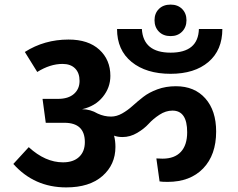

<svg xmlns="http://www.w3.org/2000/svg" viewBox="-20 -822 1033 835"><path d="M722 -665Q690 -665 671 -684.5Q652 -704 652 -734Q652 -764 671 -783Q690 -802 722 -802Q753 -802 772 -783Q791 -764 791 -734Q791 -704 772 -684.5Q753 -665 722 -665ZM722 -501Q616 -501 552.5 -552.5Q489 -604 489 -696H597Q603 -593 722 -593Q842 -593 845 -696H947Q947 -604 886.5 -552.5Q826 -501 722 -501ZM745 -447Q826 -447 873 -394Q920 -341 920 -250Q920 -148 863.5 -89.5Q807 -31 709 -31Q685 -31 674 -33L660 -133Q670 -132 687 -132Q739 -132 766.5 -161.5Q794 -191 794 -247Q794 -341 730 -341Q701 -341 673.5 -323Q646 -305 626.5 -283.5Q607 -262 576.5 -244Q546 -226 513 -226Q492 -226 476 -232Q482 -210 482 -183Q482 -106 425.5 -56.5Q369 -7 268 -7Q129 -7 38 -109L105 -182Q177 -116 254 -116Q299 -116 324 -139.5Q349 -163 349 -204Q349 -288 260 -288H179L165 -392H232Q277 -392 301.5 -413.5Q326 -435 326 -470Q326 -505 306.5 -524.5Q287 -544 252 -544Q198 -544 142 -509L88 -596Q173 -650 278 -650Q364 -650 412 -606Q460 -562 460 -492Q460 -441 427 -400.5Q394 -360 337 -347Q373 -347 405 -328Q433 -315 463 -315Q487 -315 511 -328.5Q535 -342 556.5 -361.5Q578 -381 603 -400.5Q628 -420 664.5 -433.5Q701 -447 745 -447Z"/></svg>

Font: FiraGO SemiBold
Style: Regular
Weight: 600
Designer: bBox Type
Foundry: bBox Type GmbH
Version: Version 1.001;PS 001.001;hotconv 1.0.88;makeotf.lib2.5.64775